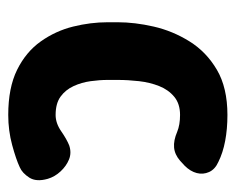

<svg xmlns="http://www.w3.org/2000/svg" viewBox="-73 -483 572 466"><g transform="rotate(90 213.0 -250.0)"><path d="M259 16Q193 16 149.5 -5.5Q106 -27 80.5 -63Q55 -99 44.5 -141.5Q34 -184 34 -225V-250Q34 -291 44.5 -337Q55 -383 80.5 -424Q106 -465 149.5 -490.5Q193 -516 259 -516Q293 -516 322 -510.5Q351 -505 373 -494Q391 -486 397.5 -471.5Q404 -457 400 -441.5Q396 -426 382 -412L370 -401Q355 -388 338 -386.5Q321 -385 300 -394Q283 -401 259 -401Q232 -401 215 -387Q198 -373 189 -350.5Q180 -328 177 -301.5Q174 -275 174 -250V-225Q174 -206 177 -184Q180 -162 189 -142.5Q198 -123 214.5 -111Q231 -99 259 -99Q279 -99 298.5 -112.5Q318 -126 333 -132Q351 -138 367 -131.5Q383 -125 396 -111Q409 -97 414 -80Q422 -52 411 -35Q400 -18 386 -12Q367 -3 332 6.5Q297 16 259 16Z"/></g></svg>

Font: Winky Sans SemiBold
Style: Regular
Weight: 600
Designer: Simon Atzbach
Foundry: typofactur
Version: Version 1.205